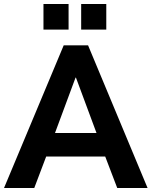

<svg xmlns="http://www.w3.org/2000/svg" viewBox="-27 -947 763 967"><path d="M145.5 0 205.6 -158.7H502.9L563.5 0H716.3L416.5 -718.8H293.9L-6.8 0ZM318.4 -797.9V-926.8H191.9V-797.9ZM508.3 -797.9V-926.8H381.8V-797.9ZM355.5 -556.2 459 -277.3H250L353.5 -556.2Z"/></svg>

Font: Winston
Style: Bold
Weight: 700
Designer: Vernon Adams, Kim Jin-seong, David Berlow, Cristiano Sobral
Foundry: The Winston Project Authors
Version: Version 3.004